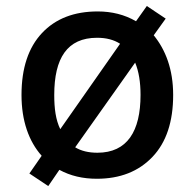

<svg xmlns="http://www.w3.org/2000/svg" viewBox="-20 -587 649 641"><path d="M558.1 -270C558.1 -355.5 532.7 -420.9 493.2 -469.2L533.2 -524.9L470.2 -566.9L434.1 -516.1C396 -538.1 353.5 -548.8 306.2 -548.8C227.5 -548.8 165.5 -524.9 120.1 -476.6C74.7 -428.2 51.8 -359.4 51.8 -270C51.8 -183.6 76.2 -115.2 119.1 -66.9L78.1 -7.8L141.1 34.2L178.2 -20C214.8 0 256.3 9.8 303.2 9.8C380.9 9.8 442.9 -14.6 489.3 -63.5C535.2 -111.8 558.1 -180.7 558.1 -270ZM161.1 -270C161.1 -392.6 204.1 -460.9 304.2 -460.9C335 -460.9 360.4 -454.1 380.9 -440.9L181.2 -155.8C166 -187 161.1 -224.6 161.1 -270ZM449.2 -270C449.2 -148.9 404.8 -77.1 305.2 -77.1C275.9 -77.1 251 -83 231 -95.2L431.2 -377.9C443.4 -348.6 449.2 -312.5 449.2 -270Z"/></svg>

Font: Noto Reveo Sans
Style: Regular
Weight: 500
Designer: Monotype Design Team
Foundry: Monotype Imaging Inc.
Version: Version 2.007